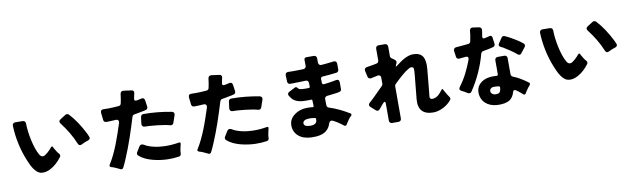

<svg xmlns="http://www.w3.org/2000/svg" viewBox="-48 -1457 7097 2152"><g transform="rotate(-10 3500.0 -381.0)"><path d="M423 -93Q365 -62 318 -69Q290 -72 268 -90.5Q246 -109 229 -134.5Q212 -160 199 -188.5Q186 -217 177 -239Q138 -332 115.5 -437.5Q93 -543 90 -645Q90 -659 99 -668Q108 -677 122 -677L206 -676Q222 -676 231 -666.5Q240 -657 240 -642Q240 -603 246 -553.5Q252 -504 263 -452.5Q274 -401 290 -353.5Q306 -306 327 -271Q343 -248 363 -248Q375 -248 390 -257.5Q405 -267 420 -280.5Q435 -294 448.5 -308Q462 -322 469 -332Q483 -347 492 -329Q494 -324 496.5 -318.5Q499 -313 503 -308Q512 -292 523 -274.5Q534 -257 547 -244Q554 -236 554.5 -225.5Q555 -215 549 -207Q523 -172 492 -143Q461 -114 423 -93ZM771 -320Q743 -388 705.5 -451Q668 -514 623 -572Q611 -586 612 -599Q613 -612 628 -622L691 -662Q699 -667 708 -667Q721 -667 730 -658Q778 -607 818 -546Q858 -485 890 -422Q896 -409 901.5 -398Q907 -387 911 -376Q918 -361 911.5 -350Q905 -339 889 -334Q870 -329 851.5 -321Q833 -313 815 -304Q805 -299 798 -299Q780 -299 771 -320Z M1192 45Q1187 42 1181.5 39Q1176 36 1170 34Q1157 27 1144 21.5Q1131 16 1118 11Q1111 9 1105 7Q1099 5 1093 3Q1071 -5 1083 -25Q1113 -72 1139 -126.5Q1165 -181 1187.5 -238Q1210 -295 1229.5 -353.5Q1249 -412 1267 -466Q1273 -487 1264 -498.5Q1255 -510 1233 -508Q1205 -507 1179 -505Q1164 -504 1151 -504Q1138 -504 1127 -504Q1101 -506 1098 -532L1089 -612Q1086 -652 1126 -650Q1140 -649 1155.5 -649Q1171 -649 1188 -649Q1214 -650 1240.5 -651Q1267 -652 1296 -655Q1319 -657 1324 -680Q1329 -706 1334 -732Q1339 -758 1341 -784Q1343 -801 1353 -809Q1363 -817 1380 -815L1470 -803Q1483 -801 1489.5 -792.5Q1496 -784 1494 -770Q1492 -763 1491 -756.5Q1490 -750 1488 -742L1481 -709Q1477 -694 1484 -686.5Q1491 -679 1506 -682Q1520 -684 1533 -687Q1546 -690 1558 -693Q1575 -698 1586.5 -690.5Q1598 -683 1600 -665L1610 -594Q1612 -582 1606 -572Q1600 -562 1588 -559Q1577 -556 1564 -553Q1551 -550 1537 -548Q1517 -543 1497 -540Q1477 -537 1455 -533Q1435 -530 1428 -510Q1393 -395 1354.5 -282Q1316 -169 1269 -58Q1258 -32 1247.5 -8.5Q1237 15 1226 35Q1219 48 1205 48Q1200 48 1192 45ZM1827 -343Q1816 -346 1805 -348.5Q1794 -351 1782 -354Q1734 -362 1687.5 -367.5Q1641 -373 1593 -376Q1581 -376 1569 -376.5Q1557 -377 1546 -377Q1529 -377 1519.5 -387.5Q1510 -398 1512 -415L1522 -491Q1527 -519 1554 -519Q1634 -519 1714 -511Q1794 -503 1872 -488Q1888 -485 1894.5 -473.5Q1901 -462 1896 -447L1868 -365Q1858 -335 1827 -343ZM1865 20Q1830 25 1797 27Q1764 29 1732 28Q1695 27 1651 21Q1607 15 1564 3.5Q1521 -8 1482 -26.5Q1443 -45 1414 -72Q1406 -80 1405.5 -90Q1405 -100 1410 -109L1447 -169Q1458 -186 1476 -186Q1488 -186 1499 -179Q1522 -164 1550.5 -154Q1579 -144 1609 -137Q1639 -130 1669.5 -127Q1700 -124 1726 -123Q1803 -120 1890 -135Q1901 -137 1905.5 -132Q1910 -127 1907 -116L1901 -91Q1896 -71 1892.5 -50Q1889 -29 1889 -9Q1888 2 1882 10Q1876 18 1865 20Z M2192 45Q2187 42 2181.5 39Q2176 36 2170 34Q2157 27 2144 21.5Q2131 16 2118 11Q2111 9 2105 7Q2099 5 2093 3Q2071 -5 2083 -25Q2113 -72 2139 -126.5Q2165 -181 2187.5 -238Q2210 -295 2229.5 -353.5Q2249 -412 2267 -466Q2273 -487 2264 -498.5Q2255 -510 2233 -508Q2205 -507 2179 -505Q2164 -504 2151 -504Q2138 -504 2127 -504Q2101 -506 2098 -532L2089 -612Q2086 -652 2126 -650Q2140 -649 2155.5 -649Q2171 -649 2188 -649Q2214 -650 2240.5 -651Q2267 -652 2296 -655Q2319 -657 2324 -680Q2329 -706 2334 -732Q2339 -758 2341 -784Q2343 -801 2353 -809Q2363 -817 2380 -815L2470 -803Q2483 -801 2489.5 -792.5Q2496 -784 2494 -770Q2492 -763 2491 -756.5Q2490 -750 2488 -742L2481 -709Q2477 -694 2484 -686.5Q2491 -679 2506 -682Q2520 -684 2533 -687Q2546 -690 2558 -693Q2575 -698 2586.5 -690.5Q2598 -683 2600 -665L2610 -594Q2612 -582 2606 -572Q2600 -562 2588 -559Q2577 -556 2564 -553Q2551 -550 2537 -548Q2517 -543 2497 -540Q2477 -537 2455 -533Q2435 -530 2428 -510Q2393 -395 2354.5 -282Q2316 -169 2269 -58Q2258 -32 2247.5 -8.5Q2237 15 2226 35Q2219 48 2205 48Q2200 48 2192 45ZM2827 -343Q2816 -346 2805 -348.5Q2794 -351 2782 -354Q2734 -362 2687.5 -367.5Q2641 -373 2593 -376Q2581 -376 2569 -376.5Q2557 -377 2546 -377Q2529 -377 2519.5 -387.5Q2510 -398 2512 -415L2522 -491Q2527 -519 2554 -519Q2634 -519 2714 -511Q2794 -503 2872 -488Q2888 -485 2894.5 -473.5Q2901 -462 2896 -447L2868 -365Q2858 -335 2827 -343ZM2865 20Q2830 25 2797 27Q2764 29 2732 28Q2695 27 2651 21Q2607 15 2564 3.5Q2521 -8 2482 -26.5Q2443 -45 2414 -72Q2406 -80 2405.5 -90Q2405 -100 2410 -109L2447 -169Q2458 -186 2476 -186Q2488 -186 2499 -179Q2522 -164 2550.5 -154Q2579 -144 2609 -137Q2639 -130 2669.5 -127Q2700 -124 2726 -123Q2803 -120 2890 -135Q2901 -137 2905.5 -132Q2910 -127 2907 -116L2901 -91Q2896 -71 2892.5 -50Q2889 -29 2889 -9Q2888 2 2882 10Q2876 18 2865 20Z M3361 66Q3269 62 3216 15Q3163 -34 3164 -108Q3166 -162 3199 -197.5Q3232 -233 3280 -252Q3306 -262 3335.5 -266Q3365 -270 3399 -268L3424 -267L3436 -265Q3448 -265 3448 -276L3446 -337Q3446 -351 3432 -351L3419 -350H3391Q3370 -350 3347 -351Q3324 -352 3301.5 -357Q3279 -362 3259 -371.5Q3239 -381 3224 -397Q3210 -412 3194 -438Q3186 -451 3190.5 -463Q3195 -475 3208 -481L3279 -517Q3293 -523 3303 -510Q3306 -506 3308.5 -503Q3311 -500 3314 -498Q3325 -488 3343 -487Q3361 -484 3394 -484H3418L3431 -485Q3443 -485 3443 -498L3442 -539Q3440 -573 3407 -571Q3380 -570 3354 -569Q3328 -568 3303 -568Q3283 -567 3265.5 -567Q3248 -567 3234 -567Q3220 -567 3211.5 -575Q3203 -583 3203 -597L3200 -667Q3199 -684 3208.5 -693.5Q3218 -703 3235 -702Q3249 -701 3264.5 -701Q3280 -701 3299 -701Q3325 -701 3351.5 -701.5Q3378 -702 3407 -703Q3421 -704 3430 -713.5Q3439 -723 3438 -737V-774L3437 -801Q3437 -829 3465 -829H3547Q3562 -829 3571 -819.5Q3580 -810 3580 -795V-746Q3581 -731 3590.5 -722Q3600 -713 3615 -715Q3665 -718 3708 -724Q3720 -725 3730.5 -726Q3741 -727 3750 -729Q3769 -732 3780 -723Q3791 -714 3791 -695V-630Q3791 -618 3783.5 -609.5Q3776 -601 3764 -599Q3685 -589 3605 -584Q3583 -582 3583 -560L3584 -539V-517Q3586 -495 3607 -497Q3631 -500 3654 -503Q3677 -506 3699 -510Q3711 -512 3721.5 -514Q3732 -516 3741 -518Q3761 -523 3772 -514.5Q3783 -506 3783 -486V-412Q3783 -386 3758 -381Q3744 -378 3728 -375.5Q3712 -373 3695 -371Q3657 -365 3618 -362Q3604 -360 3596 -351Q3588 -342 3589 -328L3590 -260Q3592 -235 3614 -229Q3674 -210 3730 -183Q3786 -156 3839 -124Q3849 -119 3849.5 -110.5Q3850 -102 3842 -94Q3826 -81 3813.5 -63Q3801 -45 3790 -28Q3786 -23 3783 -17.5Q3780 -12 3777 -7Q3771 4 3761 4Q3753 4 3747 -1Q3739 -7 3721.5 -20.5Q3704 -34 3683.5 -47Q3663 -60 3644.5 -70Q3626 -80 3616 -80Q3594 -80 3585 -50Q3570 -2 3533 27Q3477 71 3361 66ZM3365 -65Q3450 -61 3450 -119V-130Q3450 -141 3440 -141L3413 -145Q3404 -146 3395 -146.5Q3386 -147 3377 -147Q3342 -147 3322 -136Q3302 -124 3302 -106Q3302 -68 3365 -65Z M4250 31V-160Q4250 -184 4239 -184Q4235 -184 4228 -178Q4221 -172 4214 -164Q4207 -156 4201 -148.5Q4195 -141 4192 -137Q4186 -130 4181 -124Q4176 -118 4171 -112Q4160 -99 4147 -99Q4138 -99 4128 -107L4075 -154Q4061 -165 4061.5 -179.5Q4062 -194 4076 -205Q4091 -218 4107 -233Q4123 -248 4140 -265L4240 -365Q4250 -375 4250 -388V-455Q4250 -474 4239 -482.5Q4228 -491 4210 -487Q4192 -481 4170 -478L4139 -471Q4125 -468 4114 -474.5Q4103 -481 4100 -495L4085 -562Q4081 -579 4089.5 -590Q4098 -601 4115 -603Q4132 -606 4154 -609Q4171 -612 4188.5 -615Q4206 -618 4224 -622Q4236 -624 4243 -633Q4250 -642 4250 -654V-787Q4250 -802 4259 -811Q4268 -820 4283 -820H4354Q4369 -820 4378 -811Q4387 -802 4387 -787V-679Q4387 -663 4400 -653L4436 -627Q4446 -619 4448.5 -607.5Q4451 -596 4445 -585L4439 -573Q4429 -552 4435 -552Q4439 -552 4452 -562Q4472 -577 4495 -593.5Q4518 -610 4542.5 -623.5Q4567 -637 4593.5 -645.5Q4620 -654 4645 -654Q4722 -654 4753 -608Q4784 -560 4775 -465L4752 -221L4745 -155Q4744 -124 4773 -124Q4810 -124 4845 -153Q4869 -176 4890 -204Q4902 -223 4912 -202Q4914 -197 4916.5 -191.5Q4919 -186 4923 -181Q4932 -164 4942.5 -146.5Q4953 -129 4965 -113Q4972 -105 4972.5 -95.5Q4973 -86 4967 -78Q4950 -56 4926 -36.5Q4902 -17 4874.5 -3Q4847 11 4817.5 19.5Q4788 28 4760 28Q4583 28 4598 -149L4625 -424L4628 -468Q4630 -494 4624 -504Q4618 -514 4601 -514Q4589 -514 4571 -504Q4553 -494 4534.5 -480.5Q4516 -467 4500 -453.5Q4484 -440 4475 -432Q4456 -415 4436.5 -397Q4417 -379 4397 -359Q4387 -349 4387 -335V31Q4387 46 4378 55Q4369 64 4354 64H4283Q4268 64 4259 55Q4250 46 4250 31Z M5172 -121Q5166 -125 5158.5 -129.5Q5151 -134 5143 -139Q5126 -148 5109 -156Q5094 -164 5091 -176Q5088 -188 5099 -202Q5148 -267 5184.5 -339.5Q5221 -412 5249 -488Q5255 -506 5247 -515.5Q5239 -525 5221 -523Q5210 -521 5199.5 -520.5Q5189 -520 5179 -519L5149 -516Q5135 -514 5126 -521.5Q5117 -529 5115 -543L5106 -610Q5104 -627 5113 -637Q5122 -647 5139 -648Q5173 -650 5207 -653.5Q5241 -657 5275 -660Q5298 -663 5303 -686Q5306 -703 5309 -719.5Q5312 -736 5315 -753Q5317 -766 5318 -778Q5319 -790 5320 -802Q5322 -819 5332 -827Q5342 -835 5358 -833L5427 -823Q5441 -821 5449 -811Q5457 -801 5455 -787L5450 -752L5444 -716Q5442 -702 5448.5 -695.5Q5455 -689 5469 -692Q5477 -694 5484.5 -695.5Q5492 -697 5500 -699L5526 -706Q5538 -709 5546 -703.5Q5554 -698 5556 -686L5566 -612Q5568 -600 5562 -590.5Q5556 -581 5544 -577Q5515 -569 5486 -563.5Q5457 -558 5428 -553Q5407 -548 5401 -529Q5372 -422 5326.5 -321.5Q5281 -221 5219 -129Q5210 -114 5193 -114Q5182 -114 5172 -121ZM5802 -449Q5767 -478 5730 -503.5Q5693 -529 5654 -552Q5646 -556 5639.5 -559.5Q5633 -563 5626 -566Q5600 -579 5615 -604L5655 -664Q5661 -674 5671.5 -677.5Q5682 -681 5693 -676Q5701 -672 5710 -668Q5719 -664 5729 -659Q5746 -650 5767.5 -638Q5789 -626 5811 -612.5Q5833 -599 5853 -585Q5873 -571 5888 -558Q5898 -550 5899 -538.5Q5900 -527 5892 -516L5842 -452Q5834 -441 5822 -441Q5810 -441 5802 -449ZM5474 70Q5435 67 5402 54Q5369 41 5345 18.5Q5321 -4 5307.5 -35.5Q5294 -67 5294 -107Q5296 -156 5322.5 -188.5Q5349 -221 5393 -239Q5440 -257 5504 -254Q5509 -254 5514 -254Q5519 -254 5524 -253Q5543 -251 5543 -271V-427Q5543 -442 5552 -451Q5561 -460 5576 -460H5650Q5665 -460 5674 -451Q5683 -442 5683 -427V-244Q5683 -233 5689 -225Q5695 -217 5704 -213Q5750 -195 5791 -170Q5832 -145 5871 -116Q5879 -110 5879.5 -102Q5880 -94 5873 -86Q5860 -71 5848.5 -56Q5837 -41 5827 -24Q5823 -19 5820 -13.5Q5817 -8 5814 -3Q5808 8 5798 8Q5793 8 5785 2Q5775 -7 5765 -15.5Q5755 -24 5745 -32Q5737 -38 5729.5 -43.5Q5722 -49 5714 -55Q5705 -61 5697 -61Q5681 -61 5676 -38Q5661 14 5623 42Q5571 76 5474 70ZM5485 -51Q5519 -51 5530 -68.5Q5541 -86 5543 -117Q5543 -130 5530 -133L5519 -135H5516L5492 -137Q5462 -139 5446 -130Q5429 -120 5427 -100Q5425 -79 5442 -65Q5458 -51 5485 -51Z M6423 -93Q6365 -62 6318 -69Q6290 -72 6268 -90.5Q6246 -109 6229 -134.5Q6212 -160 6199 -188.5Q6186 -217 6177 -239Q6138 -332 6115.5 -437.5Q6093 -543 6090 -645Q6090 -659 6099 -668Q6108 -677 6122 -677L6206 -676Q6222 -676 6231 -666.5Q6240 -657 6240 -642Q6240 -603 6246 -553.5Q6252 -504 6263 -452.5Q6274 -401 6290 -353.5Q6306 -306 6327 -271Q6343 -248 6363 -248Q6375 -248 6390 -257.5Q6405 -267 6420 -280.5Q6435 -294 6448.5 -308Q6462 -322 6469 -332Q6483 -347 6492 -329Q6494 -324 6496.5 -318.5Q6499 -313 6503 -308Q6512 -292 6523 -274.5Q6534 -257 6547 -244Q6554 -236 6554.5 -225.5Q6555 -215 6549 -207Q6523 -172 6492 -143Q6461 -114 6423 -93ZM6771 -320Q6743 -388 6705.5 -451Q6668 -514 6623 -572Q6611 -586 6612 -599Q6613 -612 6628 -622L6691 -662Q6699 -667 6708 -667Q6721 -667 6730 -658Q6778 -607 6818 -546Q6858 -485 6890 -422Q6896 -409 6901.5 -398Q6907 -387 6911 -376Q6918 -361 6911.5 -350Q6905 -339 6889 -334Q6870 -329 6851.5 -321Q6833 -313 6815 -304Q6805 -299 6798 -299Q6780 -299 6771 -320Z"/></g></svg>

Font: Higure Gothic Black
Style: Regular
Weight: 900
Designer: Yoshimichi Ohira
Foundry: Positype
Version: Version 1.000